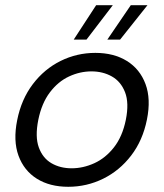

<svg xmlns="http://www.w3.org/2000/svg" viewBox="-20 -710 630 737"><path d="M242 7Q171 7 121.5 -24Q72 -55 51 -112.5Q30 -170 46 -249Q62 -329 106 -387Q150 -445 212.5 -476Q275 -507 346 -507Q417 -507 467 -476Q517 -445 538.5 -387.5Q560 -330 544 -251Q528 -171 483.5 -113Q439 -55 376 -24Q313 7 242 7ZM255 -64Q299 -64 342 -83.5Q385 -103 417.5 -144.5Q450 -186 463 -250Q476 -315 460 -356Q444 -397 409.5 -416.5Q375 -436 331 -436Q287 -436 245 -416.5Q203 -397 171.5 -355.5Q140 -314 127 -250Q114 -185 129 -144Q144 -103 177.5 -83.5Q211 -64 255 -64ZM413 -690 312 -558H263L349 -690ZM546 -690 441 -558H392L482 -690Z"/></svg>

Font: Albert Sans
Style: Italic
Weight: 400
Italic angle: -11.25°
Designer: Andreas Rasmussen
Foundry: a.Foundry
Version: Version 1.025